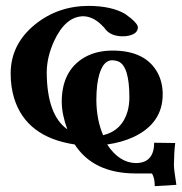

<svg xmlns="http://www.w3.org/2000/svg" viewBox="-20 -472 617 650"><path d="M306.2 -133.8Q306.6 -66.9 329.1 -14.2Q393.1 -29.8 412.1 -95.7Q418 -117.7 418 -142.1Q418 -247.1 381.3 -263.7Q371.6 -267.6 360.8 -268.1Q320.3 -268.1 309.1 -185.1Q306.2 -160.6 306.2 -133.8ZM440.9 80.1Q501.5 79.1 502 11.2L573.2 12.2Q569.3 42 568.8 85.9Q568.8 102.5 577.1 153.8L503.9 158.2Q503.9 131.8 495.6 117.2Q493.7 115.7 493.2 115.2H437Q295.9 114.3 232.9 17.1Q68.4 -7.8 27.8 -139.6Q16.1 -178.2 16.1 -223.1Q16.1 -322.3 99.1 -389.6Q176.3 -451.7 279.8 -452.1Q357.9 -451.7 403.8 -424.8Q445.8 -395 446.8 -379.9Q446.8 -357.9 415.5 -351.1Q405.8 -349.1 396 -349.1Q353.5 -349.1 334.5 -376Q332.5 -378.9 331.1 -380.9V-379.9Q299.3 -415.5 263.2 -417Q202.1 -417 163.1 -333Q138.2 -278.3 138.2 -226.1Q139.2 -82.5 208 -34.2Q189.5 -83.5 189 -127Q189 -232.9 266.1 -277.8Q306.6 -300.8 360.8 -300.8Q474.1 -300.8 514.6 -223.6Q530.8 -191.9 530.8 -152.8Q530.8 -54.2 431.2 -7.8Q391.6 10.3 342.8 17.1Q383.8 79.6 440.9 80.1Z"/></svg>

Font: Linux Libertine O
Style: Bold
Weight: 700
Designer: Philipp H. Poll
Foundry: Philipp H. Poll
Version: Version 5.0.0